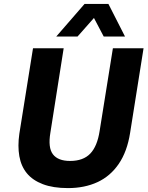

<svg xmlns="http://www.w3.org/2000/svg" viewBox="-20 -952 760 983"><path d="M328 11Q252 11 199.5 -9Q147 -29 117.5 -65Q88 -101 79 -152.5Q70 -204 79 -267L149 -705H306L238 -273Q225 -196 251 -162Q277 -128 339 -128Q406 -128 442 -165.5Q478 -203 490 -281L558 -705H715L646 -271Q631 -176 588 -113Q545 -50 479 -19.5Q413 11 328 11ZM268 -765 413 -932H535L620 -765H511L461 -860L377 -765Z"/></svg>

Font: Nunito Sans 7pt SemiCondensed ExtraBold
Style: Italic
Weight: 800
Width: 4
Italic angle: -9°
Designer: Vernon Adams
Foundry: Vernon Adams
Version: Version 3.101;gftools[0.9.27]